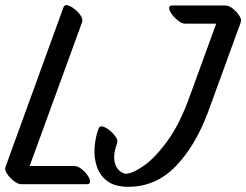

<svg xmlns="http://www.w3.org/2000/svg" viewBox="-49 -673 947 738"><path d="M267 -589 65 -35H235Q249 -35 263 -24.5Q277 -14 287 0Q297 14 297.5 24.5Q298 35 284 35H33Q20 35 4 22.5Q-12 10 -22 -5.5Q-32 -21 -28 -29V-31L195 -645Q199 -656 211.5 -652.5Q224 -649 238.5 -637.5Q253 -626 261.5 -612.5Q270 -599 267 -589ZM401 -123Q388 -86 390 -62.5Q392 -39 401.5 -26.5Q411 -14 421 -9.5Q431 -5 432 -5Q459 -5 502.5 -35Q546 -65 594 -130.5Q642 -196 680 -302L782 -582H663Q651 -582 637 -592.5Q623 -603 612.5 -617Q602 -631 601 -641.5Q600 -652 615 -652H816Q831 -652 846.5 -639.5Q862 -627 871.5 -611.5Q881 -596 876 -588V-586L752 -246Q703 -113 626.5 -34Q550 45 444 45Q393 45 364 23.5Q335 2 323.5 -32Q312 -66 314.5 -105Q317 -144 330 -179Q334 -190 346.5 -186.5Q359 -183 373 -171.5Q387 -160 396 -146.5Q405 -133 401 -123Z"/></svg>

Font: Story Script
Style: Regular
Weight: 400
Designer: Lana Roulhac, Ben Buysse
Version: Version 1.000; ttfautohint (v1.8.4.7-5d5b)